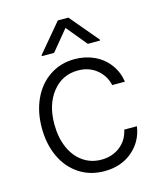

<svg xmlns="http://www.w3.org/2000/svg" viewBox="-114 -839 785 934"><g transform="rotate(-15 278.0 -372.5)"><path d="M296.5 11.4Q224.4 11.4 169.4 -25Q114.3 -61.4 84.9 -125.4Q55.4 -189.3 55.4 -270.2Q55.4 -351.6 85.4 -415.8Q115.4 -480.1 170.3 -516.5Q225.1 -552.9 295.5 -552.9Q349.4 -552.9 394.4 -531.8Q439.3 -510.7 468 -472.1Q496.8 -433.6 504.3 -383.5H440.3Q429.7 -431.8 391.3 -463.6Q353 -495.4 296.5 -495.4Q218 -495.4 168.5 -433.4Q119 -371.4 119 -272.4Q119 -206.3 141 -155Q163 -103.7 203.5 -75.1Q244 -46.5 296.5 -46.5Q351.2 -46.5 390.4 -76.9Q429.7 -107.2 440.7 -159.1H504.6Q493.6 -83.8 437 -36.2Q380.3 11.4 296.5 11.4ZM207.7 -608H146V-612.9L266 -755.7H319.2L439.3 -612.9V-608H377.5L292.6 -710.9Z"/></g></svg>

Font: Inter Light BETA
Style: Regular
Weight: 300
Designer: Rasmus Andersson
Foundry: rsms
Version: Version 3.011;git-f93a4a705